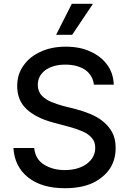

<svg xmlns="http://www.w3.org/2000/svg" viewBox="-20 -984 683 1016"><path d="M430 -615Q388 -642 326 -642Q260 -642 219 -612Q180 -582 180 -535Q180 -501 201 -478Q223 -456 253 -444Q286 -431 312 -424L383 -406Q418 -397 455 -382Q496 -365 522 -344Q554 -319 573 -285Q592 -251 592 -201Q592 -138 561 -91Q528 -43 469 -15Q409 12 323 12Q201 12 129 -45Q57 -102 51 -201H161Q167 -141 213 -113Q260 -84 322 -84Q392 -84 438 -116Q484 -150 484 -202Q484 -235 465 -255Q447 -276 416 -289Q384 -303 346 -313L260 -336Q171 -360 121 -406Q71 -453 71 -528Q71 -592 105 -638Q139 -686 197 -711Q253 -737 328 -737Q404 -737 459 -711Q516 -685 548 -640Q580 -596 582 -536H477Q471 -586 430 -615ZM472 -964 362 -800H277L360 -964Z"/></svg>

Font: Sinter Medium
Style: Regular
Weight: 500
Foundry: Adobe & rsms
Version: Version 1.000